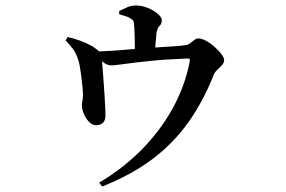

<svg xmlns="http://www.w3.org/2000/svg" viewBox="-20 -608 1040 699"><path d="M341 57Q427 6 494.5 -62Q562 -130 607 -210.5Q652 -291 670 -380Q672 -390 670.5 -393Q669 -396 660 -395Q583 -392 525.5 -386Q468 -380 432.5 -375Q397 -370 386 -370Q371 -370 358.5 -379.5Q346 -389 321 -407L322 -420Q351 -421 384.5 -423Q418 -425 449.5 -428Q481 -431 506 -432Q531 -434 559.5 -436Q588 -438 614 -439.5Q640 -441 657 -444Q665 -445 672.5 -451Q680 -457 687.5 -462.5Q695 -468 702 -468Q714 -468 730 -459.5Q746 -451 761 -437.5Q776 -424 786 -411Q796 -398 796 -389Q796 -380 789 -372Q782 -364 773 -356Q764 -348 759 -338Q721 -241 667 -164.5Q613 -88 536.5 -30Q460 28 352 71ZM331 -152Q316 -152 304 -164.5Q292 -177 285 -194Q278 -211 278 -225Q278 -231 280 -240.5Q282 -250 282 -261Q282 -271 280.5 -288.5Q279 -306 276.5 -326Q274 -346 271 -364Q268 -382 264 -392Q257 -415 245.5 -430Q234 -445 219 -461L226 -473Q247 -469 271.5 -460Q296 -451 315 -440Q336 -427 343 -418Q350 -409 351 -390Q352 -381 353.5 -360.5Q355 -340 357 -314Q359 -288 360.5 -262.5Q362 -237 363 -217Q364 -197 364 -189Q364 -170 355.5 -161.5Q347 -153 331 -152ZM471 -401Q471 -407 471 -427Q471 -447 470.5 -470.5Q470 -494 469 -509Q468 -523 466.5 -529Q465 -535 455 -541Q447 -546 436.5 -549.5Q426 -553 414 -556V-568Q428 -575 443 -581.5Q458 -588 475 -588Q497 -588 518.5 -579Q540 -570 554.5 -557.5Q569 -545 569 -535Q569 -521 561.5 -514.5Q554 -508 550 -490Q548 -474 546 -447Q544 -420 544 -403Z"/></svg>

Font: Noto Serif JP ExtraLight SemiBold
Style: Regular
Weight: 600
Version: Version 2.003-H1;hotconv 1.1.1;makeotfexe 2.6.0